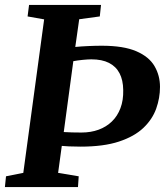

<svg xmlns="http://www.w3.org/2000/svg" viewBox="-24 -763 672 783"><path d="M-4 0 0.5 -44 71 -58 156 -684 88.5 -696 94.5 -743H388L383 -696L299 -684.5L283 -571.5Q308 -574 336.5 -575.2Q365 -576.5 391 -576.5Q480 -576.5 532 -554Q584 -531.5 606.2 -493.2Q628.5 -455 628.5 -408.5Q628.5 -363.5 613 -320Q597.5 -276.5 560.8 -241.5Q524 -206.5 461.5 -185.8Q399 -165 304.5 -165Q277 -165 257.5 -166Q238 -167 228 -168L213 -58L297 -44L294 0ZM275 -513.5 236 -224.5Q252 -223.5 270 -223Q288 -222.5 308 -222.5Q346.5 -222.5 378 -234Q409.5 -245.5 432.2 -267.5Q455 -289.5 467.2 -321.8Q479.5 -354 478.5 -396Q478 -436.5 463.5 -464.2Q449 -492 420.5 -506.5Q392 -521 348.5 -521Q334.5 -521 312.5 -518.8Q290.5 -516.5 275 -513.5Z"/></svg>

Font: Merriweather 28pt
Style: Bold Italic
Weight: 700
Italic angle: -7.8°
Version: Version 2.101